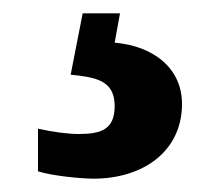

<svg xmlns="http://www.w3.org/2000/svg" viewBox="-20 -29 334 288"><path d="M120 239C196 239 253 197 253 127C253 73 210 40 152 35L160 -9H104L86 83C123 87 152 91 152 130C152 165 132 172 98 172C82 172 59 169 37 164V228C59 235 103 239 120 239Z"/></svg>

Font: Noto Serif Armenian Condensed Black
Style: Regular
Weight: 900
Width: 3
Designer: Monotype Design Team
Foundry: Monotype Imaging Inc.
Version: Version 2.008